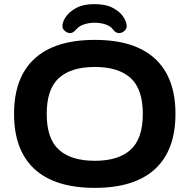

<svg xmlns="http://www.w3.org/2000/svg" viewBox="-20 -901 917 929"><path d="M439 8Q246 8 147 -83Q48 -174 48 -350Q48 -526 147 -617Q246 -708 439 -708Q631 -708 730 -617Q829 -526 829 -350Q829 -174 730 -83Q631 8 439 8ZM439 -123Q553 -123 612 -176.5Q671 -230 671 -350Q671 -470 612 -523.5Q553 -577 439 -577Q324 -577 265 -523.5Q206 -470 206 -350Q206 -230 265 -176.5Q324 -123 439 -123ZM319 -741Q306 -741 294 -751Q282 -761 282 -775Q282 -795 298.5 -819.5Q315 -844 349 -862.5Q383 -881 437 -881Q492 -881 526.5 -862.5Q561 -844 577 -819Q593 -794 593 -775Q593 -761 581.5 -751Q570 -741 556 -741Q540 -741 528 -757Q516 -774 491.5 -782.5Q467 -791 438 -791Q412 -791 388 -783.5Q364 -776 349 -759Q340 -749 333.5 -745Q327 -741 319 -741Z"/></svg>

Font: Asap Expanded
Style: Bold
Weight: 700
Width: 7
Designer: Pablo Cosgaya
Foundry: Omnibus-Type
Version: Version 3.001; ttfautohint (v1.8.4.7-5d5b)